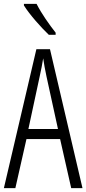

<svg xmlns="http://www.w3.org/2000/svg" viewBox="-20 -967 444 987"><path d="M168 -947H103V-939C132 -892 193 -824 231 -788H266V-799C233 -841 194 -896 168 -947ZM346 0H404L237 -714H167L0 0H59L116 -252H289ZM278 -304H126L184 -574C192 -609 197 -637 202 -667C207 -637 211 -609 219 -574Z"/></svg>

Font: Noto Sans Display Condensed Light
Style: Regular
Weight: 300
Width: 3
Designer: Monotype Design Team
Foundry: Monotype Imaging Inc.
Version: Version 1.900